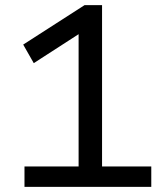

<svg xmlns="http://www.w3.org/2000/svg" viewBox="-20 -725 640 745"><path d="M75 0V-79H285V-634L334 -624L111 -480L70 -552L308 -705H376V-79H567V0Z"/></svg>

Font: Nunito Sans 6pt
Style: Regular
Weight: 400
Version: Version 3.101;gftools[0.9.27]